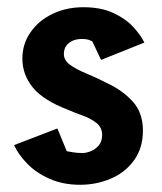

<svg xmlns="http://www.w3.org/2000/svg" viewBox="-20 -509 450 532"><path d="M202 3Q155 3 117.5 -13.5Q80 -30 55 -56Q30 -82 19 -107L139 -153L165 -90Q171 -89 182.5 -87Q194 -85 208 -85Q219 -85 231.5 -90Q244 -95 253.5 -106Q263 -117 263 -135Q263 -156 247 -168.5Q231 -181 208.5 -189Q186 -197 168 -205Q100 -231 71 -266.5Q42 -302 42 -347Q42 -387 64.5 -419.5Q87 -452 125.5 -470.5Q164 -489 211 -489Q259 -489 293 -473.5Q327 -458 348.5 -435Q370 -412 380 -391L260 -343L236 -394Q235 -395 227.5 -398Q220 -401 207 -401Q192 -401 181 -396Q170 -391 163.5 -382Q157 -373 157 -359Q157 -342 174 -329.5Q191 -317 219 -305.5Q247 -294 278 -278Q319 -259 347.5 -228Q376 -197 376 -147Q376 -99 351.5 -65Q327 -31 287 -14Q247 3 202 3Z"/></svg>

Font: Kreon Light SemiBold
Style: Regular
Weight: 600
Version: Version 2.002